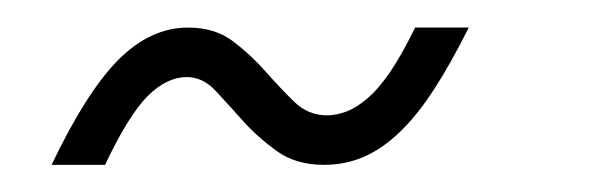

<svg xmlns="http://www.w3.org/2000/svg" viewBox="-20 -357 431 140"><path d="M321.8 -336.9Q308.6 -310.5 296.4 -291.7Q284.2 -272.9 271.5 -260.7Q258.8 -248.5 245.4 -242.7Q231.9 -236.8 216.3 -236.8Q195.8 -236.8 181.9 -246.8Q168 -256.8 157.2 -268.8Q146.5 -280.8 137.2 -290.8Q127.9 -300.8 116.2 -300.8Q101.6 -300.8 87.6 -286.9Q73.7 -272.9 56.6 -236.8H17.6Q43 -290 66.4 -313.5Q89.8 -336.9 117.2 -336.9Q136.7 -336.9 149.9 -326.9Q163.1 -316.9 173.6 -304.9Q184.1 -293 194.3 -283Q204.6 -272.9 218.3 -272.9Q225.1 -272.9 232.4 -275.6Q239.7 -278.3 247.8 -285.2Q255.9 -292 264.4 -304.4Q272.9 -316.9 282.7 -336.9H321.8Z"/></svg>

Font: Dynalight
Style: Regular
Weight: 400
Version: Version 1.000